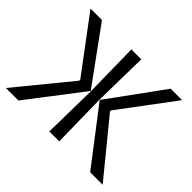

<svg xmlns="http://www.w3.org/2000/svg" viewBox="-149 -923 1150 1150"><g transform="rotate(45 426.0 -347.5)"><path d="M10 0 290 -342V-350L32 -695H129L382 -347L116 0ZM378 0 384 -347 378 -695H462L456 -347L462 0ZM830 0H724L458 -347L711 -695H808L550 -350V-342Z"/></g></svg>

Font: Ruda
Style: Regular
Weight: 400
Designer: Mariela Monsalve and Angelina Sanchez
Foundry: Mariela Monsalve and Angelina Sanchez
Version: Version 2.000